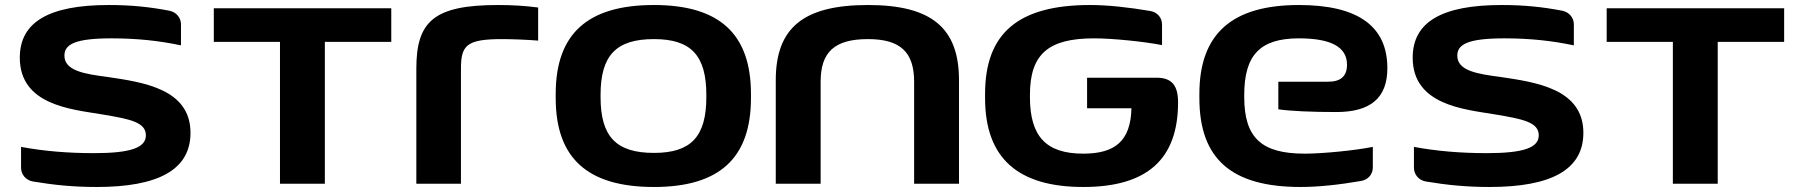

<svg xmlns="http://www.w3.org/2000/svg" viewBox="-20 -733 7175 766"><path d="M385 -277C498 -258 562 -246 562 -193C562 -144 502 -122 355 -122C251 -122 155 -130 64 -147V-64C64 -37 83 -14 111 -9C195 5 272 13 366 13C610 13 740 -55 740 -203C740 -379 550 -405 409 -426C316 -438 237 -451 237 -511C237 -556 279 -580 425 -580C529 -580 617 -570 702 -552V-636C702 -662 684 -684 657 -690C579 -705 505 -713 414 -713C175 -713 59 -645 59 -503C59 -314 264 -297 385 -277Z M1097 0H1276V-566H1541V-700H833V-566H1097Z M1983 -577C2017 -577 2079 -575 2127 -571V-703C2075 -710 2021 -713 1967 -713C1710 -713 1641 -647 1641 -459V0H1819V-459C1819 -552 1841 -577 1983 -577Z M2197 -358V-342C2197 -101 2325 13 2589 13C2849 13 2976 -101 2976 -342V-358C2976 -599 2849 -713 2589 -713C2325 -713 2197 -599 2197 -358ZM2376 -346V-354C2376 -512 2438 -577 2589 -577C2737 -577 2798 -512 2798 -354V-346C2798 -188 2737 -123 2589 -123C2438 -123 2376 -188 2376 -346Z M3075 -413V0H3254V-407C3254 -525 3309 -577 3443 -577C3572 -577 3627 -525 3627 -407V0H3806V-413C3806 -622 3696 -713 3443 -713C3185 -713 3075 -622 3075 -413Z M4680 -325C4680 -392 4655 -423 4594 -423H4317V-301H4494C4491 -172 4430 -120 4302 -120C4154 -120 4089 -188 4089 -346V-354C4089 -517 4162 -580 4345 -580C4419 -580 4546 -567 4616 -553V-635C4616 -662 4598 -684 4570 -689C4482 -704 4399 -713 4329 -713C4044 -713 3910 -602 3910 -358V-342C3910 -101 4042 13 4302 13C4558 13 4680 -99 4680 -325Z M5515 -461C5515 -629 5397 -713 5162 -713C4896 -713 4765 -599 4765 -358V-342C4765 -98 4894 13 5169 13C5240 13 5323 4 5410 -11C5439 -16 5457 -38 5457 -65V-147C5387 -133 5259 -120 5185 -120C5013 -120 4944 -183 4944 -346V-354C4944 -512 5006 -580 5162 -580C5291 -580 5354 -545 5354 -475C5354 -430 5330 -407 5279 -407H5080V-297C5126 -290 5211 -286 5311 -286C5449 -286 5515 -343 5515 -461Z M5942 -277C6055 -258 6119 -246 6119 -193C6119 -144 6059 -122 5912 -122C5808 -122 5712 -130 5621 -147V-64C5621 -37 5640 -14 5668 -9C5752 5 5829 13 5923 13C6167 13 6297 -55 6297 -203C6297 -379 6107 -405 5966 -426C5873 -438 5794 -451 5794 -511C5794 -556 5836 -580 5982 -580C6086 -580 6174 -570 6259 -552V-636C6259 -662 6241 -684 6214 -690C6136 -705 6062 -713 5971 -713C5732 -713 5616 -645 5616 -503C5616 -314 5821 -297 5942 -277Z M6654 0H6833V-566H7098V-700H6390V-566H6654Z"/></svg>

Font: LT Wave UI Medium
Style: Regular
Weight: 500
Designer: Daniel Lyons
Foundry: New Value
Version: Version 2.5 (Glyphs App)